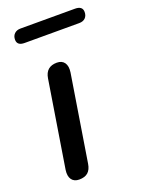

<svg xmlns="http://www.w3.org/2000/svg" viewBox="-134 -749 614 820"><g transform="rotate(-20 173.5 -339.0)"><path d="M81 7Q58 7 47 -8.5Q36 -24 40 -52L103 -445Q107 -470 121.5 -482.5Q136 -495 161 -495Q184 -495 195 -479.5Q206 -464 202 -436L139 -43Q135 -18 121 -5.5Q107 7 81 7ZM61 -621Q27 -621 27 -648Q27 -665 37.5 -675Q48 -685 65 -685H313Q347 -685 347 -658Q347 -641 337 -631Q327 -621 309 -621Z"/></g></svg>

Font: Nunito ExtraLight SemiBold
Style: Italic
Weight: 600
Italic angle: -9°
Version: Version 3.602